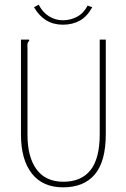

<svg xmlns="http://www.w3.org/2000/svg" viewBox="-20 -793 540 824"><path d="M251 11Q163 11 116.5 -48.5Q70 -108 70 -215V-623H105V-616Q100 -614 98.5 -607.5Q97 -601 98 -584V-214Q98 -119 137 -66Q176 -13 252 -13Q329 -13 368.5 -63Q408 -113 408 -217V-623H434V-218Q434 -100 387 -44.5Q340 11 251 11ZM356 -769 376 -762Q354 -722 322.5 -704.5Q291 -687 250 -687Q169 -687 126 -762L146 -773Q163 -740 190.5 -723Q218 -706 250 -706Q282 -706 310.5 -721Q339 -736 356 -769Z"/></svg>

Font: Inconsolata ExtraLight
Style: Regular
Weight: 200
Monospace: yes
Designer: Raph Levien, Cyreal, Brenton Simpson
Foundry: Raph Levien, Cyreal, Google
Version: Version 3.001; ttfautohint (v1.8.2.53-6de2)